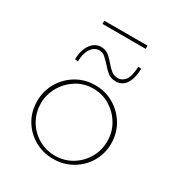

<svg xmlns="http://www.w3.org/2000/svg" viewBox="-162 -774 826 888"><g transform="rotate(30 251.5 -330.0)"><path d="M54 -190Q54 -244 80.5 -289Q107 -334 151.5 -360.5Q196 -387 251 -387Q306 -387 351 -360.5Q396 -334 422.5 -289Q449 -244 449 -190Q449 -135 422.5 -90.5Q396 -46 351 -20Q306 6 251 6Q196 6 151.5 -19.5Q107 -45 80.5 -89Q54 -133 54 -190ZM74 -190Q74 -140 97.5 -99.5Q121 -59 161.5 -35Q202 -11 251 -11Q300 -11 340 -35Q380 -59 404 -99.5Q428 -140 428 -190Q428 -239 404 -279.5Q380 -320 340 -344.5Q300 -369 251 -369Q200 -369 160 -343Q120 -317 97 -276Q74 -235 74 -190ZM323 -449Q296 -449 278.5 -463.5Q261 -478 247 -495Q233 -510 219 -523Q205 -536 185 -536Q173 -536 160 -528Q147 -520 137 -500Q127 -480 125 -442L109 -444Q110 -483 121.5 -507Q133 -531 149.5 -542.5Q166 -554 184 -554Q212 -554 229 -539Q246 -524 260 -507Q273 -491 288 -479Q303 -467 324 -467Q344 -467 360.5 -485.5Q377 -504 380 -560L396 -559Q395 -520 385 -495.5Q375 -471 359 -460Q343 -449 323 -449ZM137 -666H368V-649H137Z"/></g></svg>

Font: Josefin Sans Thin Thin
Style: Regular
Weight: 250
Version: Version 2.001